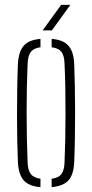

<svg xmlns="http://www.w3.org/2000/svg" viewBox="-20 -765 379 790"><path d="M53.5 -101Q52 -138 51 -186.2Q50 -234.5 50 -288.2Q50 -342 50.8 -395.8Q51.5 -449.5 53.5 -498Q55.5 -550 76.5 -575.5Q97.5 -601 146.5 -605V-570.5Q118.5 -567 106.5 -551Q94.5 -535 93.5 -501Q91.5 -456 90.5 -406.2Q89.5 -356.5 89.5 -304.8Q89.5 -253 90.5 -200.8Q91.5 -148.5 93.5 -98Q94.5 -65 106.5 -49.2Q118.5 -33.5 146.5 -29.5V5Q97.5 1 76.5 -24.2Q55.5 -49.5 53.5 -101ZM192.5 5V-29.5Q222 -33.5 233.2 -49.5Q244.5 -65.5 245.5 -96Q247.5 -142 248.5 -192Q249.5 -242 249.5 -294.5Q249.5 -347 248.8 -399.8Q248 -452.5 245.5 -504Q244.5 -536.5 232.5 -551.8Q220.5 -567 192.5 -570.5V-605Q226 -602.5 245.8 -590.2Q265.5 -578 275 -555.5Q284.5 -533 285.5 -498Q287 -455.5 288 -406.5Q289 -357.5 289 -305.8Q289 -254 288.2 -202Q287.5 -150 285.5 -101Q284.5 -67 275 -44.2Q265.5 -21.5 245.5 -9.8Q225.5 2 192.5 5ZM155.5 -640 231.5 -745H269.5L193.5 -640Z"/></svg>

Font: Big Shoulders Stencil Text Thin
Style: Regular
Weight: 100
Designer: Patric King
Foundry: XO Type Co
Version: Version 2.001